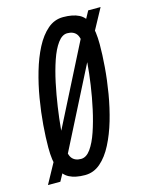

<svg xmlns="http://www.w3.org/2000/svg" viewBox="-114 -605 521 674"><g transform="rotate(-15 147.0 -268.0)"><path d="M271.8 -545.8H316.8L253 -428L251 -429.3L60 -53.7L56.8 -54.3L21.6 10H-23.4L40.8 -107.5L42.8 -106.3L233.5 -481.9L236.7 -481.3ZM111.7 10Q77.1 10 54.9 -1.4Q32.7 -12.8 22.2 -40.6Q11.8 -68.4 11.8 -116.5Q11.8 -152.9 15.4 -198.3Q19 -243.6 27.1 -292.1Q35.2 -340.5 48.4 -385.8Q61.6 -431.1 80.2 -467Q98.9 -503 123.7 -524.4Q148.5 -545.8 180.2 -545.8Q215.4 -545.8 237.6 -534.6Q259.8 -523.4 269.9 -496Q280.1 -468.7 280.1 -420Q280.1 -383.5 276.5 -337.9Q272.9 -292.2 264.8 -243.8Q256.6 -195.3 243.5 -150.3Q230.3 -105.4 211.6 -69.1Q193 -32.8 168.2 -11.4Q143.4 10 111.7 10ZM112.9 -48.5Q132.2 -48.5 147.8 -70.2Q163.4 -92 175.5 -127.5Q187.6 -163 196.9 -205.3Q206.2 -247.6 212.2 -289.6Q218.3 -331.6 221 -365.9Q223.7 -400.2 223.7 -418.9Q223.7 -459.4 212.9 -473.3Q202.1 -487.3 179.6 -487.3Q160.9 -487.3 145 -465.6Q129.1 -443.9 117 -408.3Q104.9 -372.8 95.9 -330.5Q87 -288.2 80.9 -246.5Q74.8 -204.8 71.8 -170.7Q68.8 -136.6 68.8 -117.6Q68.8 -77.4 79.6 -63Q90.4 -48.5 112.9 -48.5Z"/></g></svg>

Font: Georama ExtraCondensed Thin
Style: Italic
Weight: 100
Width: 2
Italic angle: -9°
Designer: Jean-Baptiste Levee
Foundry: Production Type
Version: Version 1.001